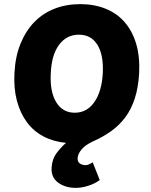

<svg xmlns="http://www.w3.org/2000/svg" viewBox="-20 -682 732 930"><path d="M230 130Q232 89 255 58.5Q278 28 300 10Q238 4 190 -21.5Q142 -47 110 -90.5Q78 -134 62 -193.5Q46 -253 50 -328Q54 -408 79.5 -470.5Q105 -533 146.5 -575.5Q188 -618 244.5 -640Q301 -662 369 -662Q436 -662 491 -640Q546 -618 583.5 -575Q621 -532 639.5 -470Q658 -408 654 -328Q650 -258 633 -205.5Q616 -153 587 -114Q558 -75 518 -46.5Q478 -18 428 4Q392 21 374.5 42.5Q357 64 356 84Q355 102 367 110Q379 118 394 118Q403 118 412.5 113.5Q422 109 429 104L463 190Q441 207 408.5 217.5Q376 228 347 228Q296 228 261.5 202.5Q227 177 230 130ZM342 -136Q401 -136 437 -187.5Q473 -239 478 -328Q482 -417 451.5 -465.5Q421 -514 362 -514Q303 -514 266.5 -465.5Q230 -417 226 -328Q221 -239 252 -187.5Q283 -136 342 -136Z"/></svg>

Font: Kilde Sans Black
Style: Regular
Weight: 900
Italic angle: -3°
Designer: Paul D. Hunt
Foundry: Adobe Systems Incorporated
Version: Version 1.050;PS Version 1.000;hotconv 1.0.70;makeotf.lib2.5